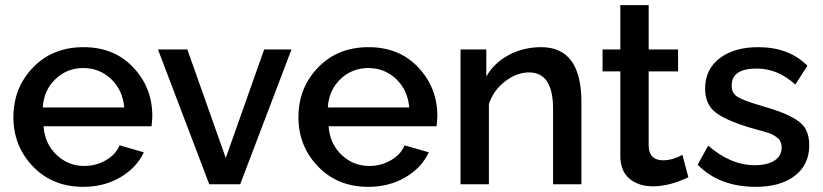

<svg xmlns="http://www.w3.org/2000/svg" viewBox="-20 -715 3192 745"><path d="M303 10Q184 10 108 -69Q32 -148 32 -260Q32 -374 108 -453Q184 -532 304 -532Q423 -532 497 -453.5Q571 -375 571 -265Q571 -252 568 -225H149Q154 -157 199.5 -114Q245 -71 307 -71Q352 -71 390.5 -93Q429 -115 444 -151L538 -124Q510 -64 447 -27Q384 10 303 10ZM146 -298H462Q456 -366 411 -408.5Q366 -451 303 -451Q240 -451 195 -408Q150 -365 146 -298Z M792 0 593 -523H707L856 -102L1005 -523H1111L912 0Z M1409 10Q1290 10 1214 -69Q1138 -148 1138 -260Q1138 -374 1214 -453Q1290 -532 1410 -532Q1529 -532 1603 -453.5Q1677 -375 1677 -265Q1677 -252 1674 -225H1255Q1260 -157 1305.5 -114Q1351 -71 1413 -71Q1458 -71 1496.5 -93Q1535 -115 1550 -151L1644 -124Q1616 -64 1553 -27Q1490 10 1409 10ZM1252 -298H1568Q1562 -366 1517 -408.5Q1472 -451 1409 -451Q1346 -451 1301 -408Q1256 -365 1252 -298Z M2236 0H2126V-293Q2126 -434 2033 -434Q1985 -434 1939.5 -399Q1894 -364 1877 -311V0H1767V-523H1867V-418Q1897 -471 1954 -501.5Q2011 -532 2080 -532Q2236 -532 2236 -319Z M2651 -27Q2576 8 2514 8Q2458 8 2422.5 -21.5Q2387 -51 2387 -111V-438H2318V-523H2387V-695H2497V-523H2611V-438H2497V-146Q2500 -93 2553 -93Q2589 -93 2628 -114Z M2913 10Q2771 10 2687 -76L2728 -150Q2815 -74 2909 -74Q2957 -74 2985 -92Q3013 -110 3013 -143Q3013 -152 3010.5 -159.5Q3008 -167 3004.5 -172.5Q3001 -178 2993 -183Q2985 -188 2979.5 -191.5Q2974 -195 2961 -199.5Q2948 -204 2939.5 -206Q2931 -208 2913.5 -213Q2896 -218 2886 -221Q2794 -249 2755 -280Q2716 -311 2716 -371Q2716 -446 2772.5 -489Q2829 -532 2922 -532Q3041 -532 3113 -460L3066 -387Q2998 -449 2916 -449Q2819 -449 2819 -383Q2819 -353 2842 -339Q2865 -325 2926 -307Q2980 -291 3008.5 -280.5Q3037 -270 3066.5 -252.5Q3096 -235 3108 -210.5Q3120 -186 3120 -151Q3120 -76 3064 -33Q3008 10 2913 10Z"/></svg>

Font: Raleway-v4020 SemiBold
Style: Regular
Weight: 600
Designer: Matt McInerney, Pablo Impallari, Rodrigo Fuenzalida
Foundry: Matt McInerney, Pablo Impallari, Rodrigo Fuenzalida
Version: Version 4.020;PS 004.020;hotconv 1.0.88;makeotf.lib2.5.64775